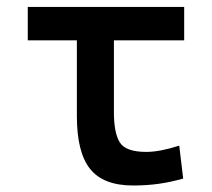

<svg xmlns="http://www.w3.org/2000/svg" viewBox="-20 -538 626 567"><path d="M373 9.8Q285.2 9.8 246.1 -39.1Q207 -87.9 207 -195.3V-418.9H62V-517.6H523.9V-418.9H316.4V-206.5Q316.4 -145 334 -117.2Q351.6 -89.4 412.1 -89.4Q451.7 -89.4 509.3 -107.9L521 -10.7Q483.4 0 448 4.9Q412.6 9.8 373 9.8Z"/></svg>

Font: Caskaydia Cove Medium
Style: Regular
Weight: 500
Monospace: yes
Designer: Aaron Bell
Foundry: Saja Typeworks
Version: Version 4.300; ttfautohint (v1.8.3)